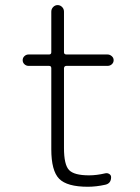

<svg xmlns="http://www.w3.org/2000/svg" viewBox="-20 -710 540 740"><path d="M89.8 -456.1Q81.1 -456.1 74.2 -462.4Q67.4 -468.8 67.4 -478Q67.4 -487.3 74.2 -493.7Q81.1 -500 89.8 -500H168.9Q177.7 -500 177.7 -508.8V-665Q177.7 -675.8 185.1 -683.1Q192.4 -690.4 202.1 -690.4Q211.9 -690.4 219.2 -683.1Q226.6 -675.8 226.6 -665V-508.8Q226.6 -500 236.3 -500H394.5Q403.3 -500 410.6 -493.7Q418 -487.3 418 -478Q418 -468.8 411.1 -462.4Q404.3 -456.1 394.5 -456.1H236.3Q227.5 -456.1 226.6 -447.3V-139.6Q226.6 -75.2 246.1 -54.7Q265.6 -34.2 323.2 -34.2Q352.5 -34.2 385.7 -42Q393.6 -43.9 400.9 -39.6Q408.2 -35.2 408.2 -27.3Q408.2 -2.9 385.7 2Q350.6 9.8 318.4 9.8Q238.3 9.8 208 -21Q177.7 -51.8 177.7 -134.8V-447.3Q177.7 -456.1 168.9 -456.1Z"/></svg>

Font: Rounded-X Mgen+ 1m light
Style: Regular
Weight: 200
Designer: [Source Han Sans]
Ryoko NISHIZUKA  (kana & ideographs); Paul D. Hunt (Latin, Greek & Cyrillic); Wenlong ZHANG  (bopomofo
Version: Version 1.059.20150602